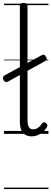

<svg xmlns="http://www.w3.org/2000/svg" viewBox="-27 -910 349 1305"><path d="M189 17Q150 17 129 -7.5Q108 -32 108 -81V-871Q108 -881 114 -885.5Q120 -890 133 -890Q147 -890 153.5 -885.5Q160 -881 160 -871V-93Q160 -63 169 -47Q178 -31 199 -31Q210 -31 220 -35Q230 -39 240 -48.5Q250 -58 260 -72Q266 -79 272.5 -79Q279 -79 286 -73Q292 -68 294.5 -61.5Q297 -55 293 -49Q282 -28 265 -13.5Q248 1 228.5 9Q209 17 189 17ZM26 -355Q17 -350 10 -353Q3 -356 -3 -365Q-8 -375 -7 -383Q-6 -391 3 -397L257 -535Q267 -540 273.5 -537.5Q280 -535 285 -525Q291 -515 290.5 -507.5Q290 -500 280 -495ZM0 365H302V375H0ZM0 -20H302V0H0ZM0 -505H302V-500H0ZM0 -885H302V-875H0Z"/></svg>

Font: Playwrite GB J Guides
Style: Regular
Weight: 400
Designer: Veronika Burian, José Scaglione
Foundry: TypeTogether
Version: Version 1.003